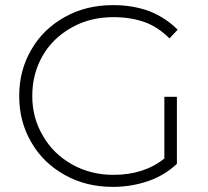

<svg xmlns="http://www.w3.org/2000/svg" viewBox="-20 -725 813 750"><path d="M622 -106V-347H671V-85Q623 -40 560 -18Q493 5 421 5Q316 5 234 -41Q149 -88 103 -168Q55 -249 55 -350Q55 -451 103 -532Q149 -612 234 -659Q316 -705 422 -705Q500 -705 564 -681Q627 -656 674 -609L642 -575Q597 -620 544 -639Q490 -658 423 -658Q332 -658 261 -618Q187 -577 147 -508Q106 -437 106 -350Q106 -264 148 -194Q188 -124 261 -83Q334 -42 423 -42Q543 -42 622 -106Z"/></svg>

Font: Montserrat Light Alt1
Style: Light
Weight: 500
Designer: Differentunic
Foundry: Julieta Ulanovsky
Version: 0.1